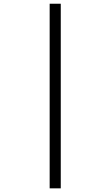

<svg xmlns="http://www.w3.org/2000/svg" viewBox="-20 -780 599 1040"><path d="M309.1 240.2H249V-759.8H309.1Z"/></svg>

Font: Noto Serif Bengali
Style: Regular
Weight: 400
Designer: Indian Type Foundry
Foundry: Monotype Imaging Inc.
Version: Version 1.01 uh